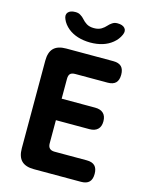

<svg xmlns="http://www.w3.org/2000/svg" viewBox="-137 -1036 874 1122"><g transform="rotate(15 300.0 -475.0)"><path d="M230 -440H433Q465 -440 482.5 -423.5Q500 -407 500 -375Q500 -343 482.5 -326.5Q465 -310 433 -310H230V-170Q230 -150 240 -140Q250 -130 270 -130H465Q498 -130 514 -114Q530 -98 530 -65Q530 -32 514 -16Q498 0 465 0H180Q129 0 104.5 -24.5Q80 -49 80 -100V-630Q80 -681 104.5 -705.5Q129 -730 180 -730H465Q498 -730 514 -714Q530 -698 530 -665Q530 -632 514 -616Q498 -600 465 -600H270Q248 -600 239 -590.5Q230 -581 230 -560ZM131 -894Q120 -919 133 -934.5Q146 -950 177 -950Q187 -950 194.5 -948Q202 -946 208 -942Q222 -934 232.5 -921.5Q243 -909 260 -898Q278 -887 305 -887Q332 -887 350 -898Q366 -908 376.5 -920Q387 -932 399 -940Q406 -945 413.5 -947.5Q421 -950 432 -950Q463 -950 476.5 -934.5Q490 -919 479 -894Q466 -864 439 -842Q388 -800 305 -800Q222 -801 171 -842Q143 -865 131 -894Z"/></g></svg>

Font: Maple Mono NL ExtraBold
Style: Regular
Weight: 800
Monospace: yes
Designer: subframe7536
Version: Version 7.000